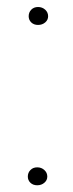

<svg xmlns="http://www.w3.org/2000/svg" viewBox="-20 -537 213 559"><path d="M61 -22.9Q61 -34.2 68.6 -42Q76.2 -49.8 88.4 -49.8Q100.6 -49.8 109.1 -42Q117.7 -34.2 117.7 -22.9Q117.7 -12.2 109.1 -4.9Q100.6 2.4 88.4 2.4Q76.2 2.4 68.6 -4.9Q61 -12.2 61 -22.9ZM63.5 -489.7Q63.5 -501 71 -508.8Q78.6 -516.6 90.8 -516.6Q103 -516.6 111.6 -508.8Q120.1 -501 120.1 -489.7Q120.1 -479 111.6 -471.7Q103 -464.4 90.8 -464.4Q78.6 -464.4 71 -471.7Q63.5 -479 63.5 -489.7Z"/></svg>

Font: Roboto Condensed Thin
Style: Regular
Weight: 250
Width: 3
Designer: Christian Robertson
Foundry: Google
Version: Version 3.009; 2024